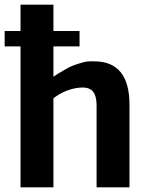

<svg xmlns="http://www.w3.org/2000/svg" viewBox="-28 -803 612 823"><path d="M376 -540Q527 -540 527 -354V0H386V-355Q385 -393 371 -410Q357 -428 325 -428Q260 -426 201 -382V0H60V-604H-8V-670H60V-783H201V-670H313V-604H201V-474Q207 -478 222 -488Q238 -498 246 -502Q253 -506 267 -514Q281 -521 291 -524Q301 -528 315 -532Q340 -540 357 -540Z"/></svg>

Font: Mina
Style: Bold
Weight: 700
Version: Version 1.000